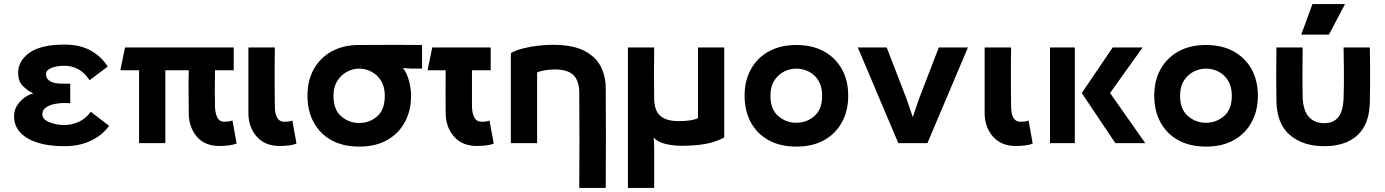

<svg xmlns="http://www.w3.org/2000/svg" viewBox="-20 -703 6800 943"><path d="M516 -85Q483 -39 426.5 -12Q370 15 297 15Q181 15 115 -24Q49 -63 49 -132Q49 -161 63.5 -184Q78 -207 99.5 -223Q121 -239 144 -244Q114 -258 91.5 -281.5Q69 -305 69 -346Q69 -404 125 -444Q181 -484 297 -484Q373 -484 426 -454.5Q479 -425 509 -376L420 -309Q395 -347 363.5 -363.5Q332 -380 297 -380Q259 -380 232.5 -369.5Q206 -359 206 -338Q206 -319 222 -307Q238 -295 267 -293Q279 -292 293.5 -292Q308 -292 325 -292V-196Q308 -197 293.5 -197Q279 -197 267 -195Q235 -192 211.5 -179Q188 -166 188 -141Q188 -117 222 -103Q256 -89 297 -89Q332 -89 366.5 -104.5Q401 -120 426 -154Z M1059 14Q985 14 946.5 -32Q908 -78 907 -145Q907 -188 906.5 -219.5Q906 -251 906 -283Q906 -315 907 -358H792V0H663V-358H571L594 -470H1128V-358H1036Q1035 -298 1035 -258.5Q1035 -219 1036 -179Q1037 -146 1047.5 -125.5Q1058 -105 1083 -105Q1092 -105 1102 -106.5Q1112 -108 1122 -111L1142 2Q1127 8 1104 11Q1081 14 1059 14Z M1353 14Q1282 14 1241.5 -31.5Q1201 -77 1200 -145Q1200 -198 1200 -236.5Q1200 -275 1200 -308Q1200 -341 1200 -379Q1200 -417 1200 -470H1330Q1329 -427 1329 -394Q1329 -361 1329 -330Q1329 -299 1329 -263.5Q1329 -228 1330 -179Q1330 -146 1341 -125.5Q1352 -105 1377 -105Q1386 -105 1395.5 -106Q1405 -107 1416 -111L1436 2Q1420 9 1397 11.5Q1374 14 1353 14Z M1490 -233Q1490 -307 1521 -363Q1552 -419 1609 -450.5Q1666 -482 1744 -482Q1814 -482 1866 -482.5Q1918 -483 1962.5 -482.5Q2007 -482 2053 -482V-366H1999L1959 -369Q1979 -344 1989 -305Q1999 -266 1999 -233Q1999 -159 1968 -102.5Q1937 -46 1880.5 -14.5Q1824 17 1744 17Q1665 17 1608 -14.5Q1551 -46 1520.5 -102.5Q1490 -159 1490 -233ZM1744 -366Q1713 -366 1684 -350.5Q1655 -335 1636.5 -305.5Q1618 -276 1618 -233Q1618 -164 1656 -131.5Q1694 -99 1744 -99Q1795 -99 1832.5 -131.5Q1870 -164 1870 -233Q1870 -276 1852 -305.5Q1834 -335 1805 -350.5Q1776 -366 1744 -366Z M2322 14Q2251 14 2210.5 -31.5Q2170 -77 2169 -145Q2169 -188 2168.5 -219.5Q2168 -251 2168.5 -283Q2169 -315 2169 -358H2080L2103 -470H2390V-358H2298Q2298 -298 2298 -258.5Q2298 -219 2298 -179Q2299 -146 2310 -125.5Q2321 -105 2346 -105Q2354 -105 2364 -106Q2374 -107 2384 -111L2405 2Q2389 9 2366 11.5Q2343 14 2322 14Z M2618 0H2489V-442Q2515 -457 2552 -466Q2589 -475 2626.5 -479Q2664 -483 2693 -483Q2793 -483 2850 -453.5Q2907 -424 2931 -375.5Q2955 -327 2955 -271Q2955 -198 2955.5 -139Q2956 -80 2956 -25.5Q2956 29 2955.5 88Q2955 147 2955 220H2825Q2825 151 2825.5 94.5Q2826 38 2826 -15Q2826 -68 2825.5 -124.5Q2825 -181 2825 -250Q2824 -309 2795 -335.5Q2766 -362 2706 -362Q2679 -362 2654.5 -357.5Q2630 -353 2618 -347Z M3408 -470H3537V-28Q3498 -6 3446.5 3.5Q3395 13 3327 13Q3287 13 3249 4Q3211 -5 3191 -27L3193 24V220H3064V-470H3193Q3191 -345 3193 -220Q3193 -161 3222.5 -134.5Q3252 -108 3315 -108Q3343 -108 3369.5 -112Q3396 -116 3408 -123Z M3891 17Q3812 17 3755 -14.5Q3698 -46 3667.5 -102.5Q3637 -159 3637 -233Q3637 -307 3668 -363Q3699 -419 3756 -450.5Q3813 -482 3891 -482Q3970 -482 4027 -450.5Q4084 -419 4115 -363Q4146 -307 4146 -233Q4146 -159 4115 -102.5Q4084 -46 4027.5 -14.5Q3971 17 3891 17ZM3891 -366Q3860 -366 3831 -351.5Q3802 -337 3783 -307.5Q3764 -278 3764 -233Q3764 -166 3802.5 -133Q3841 -100 3891 -100Q3942 -100 3980 -133Q4018 -166 4018 -233Q4018 -278 3999.5 -307.5Q3981 -337 3952 -351.5Q3923 -366 3891 -366Z M4734 -470 4535 0H4392L4193 -470H4335L4433 -216L4463 -128L4493 -216L4591 -470Z M4969 14Q4898 14 4857.5 -31.5Q4817 -77 4816 -145Q4816 -198 4816 -236.5Q4816 -275 4816 -308Q4816 -341 4816 -379Q4816 -417 4816 -470H4946Q4945 -427 4945 -394Q4945 -361 4945 -330Q4945 -299 4945 -263.5Q4945 -228 4946 -179Q4946 -146 4957 -125.5Q4968 -105 4993 -105Q5002 -105 5011.5 -106Q5021 -107 5032 -111L5052 2Q5036 9 5013 11.5Q4990 14 4969 14Z M5137 -470H5259V0H5137ZM5293 -246 5445 -470H5592L5432 -246L5605 0H5458Z M5903 17Q5824 17 5767 -14.5Q5710 -46 5679.5 -102.5Q5649 -159 5649 -233Q5649 -307 5680 -363Q5711 -419 5768 -450.5Q5825 -482 5903 -482Q5982 -482 6039 -450.5Q6096 -419 6127 -363Q6158 -307 6158 -233Q6158 -159 6127 -102.5Q6096 -46 6039.5 -14.5Q5983 17 5903 17ZM5903 -366Q5872 -366 5843 -351.5Q5814 -337 5795 -307.5Q5776 -278 5776 -233Q5776 -166 5814.5 -133Q5853 -100 5903 -100Q5954 -100 5992 -133Q6030 -166 6030 -233Q6030 -278 6011.5 -307.5Q5993 -337 5964 -351.5Q5935 -366 5903 -366Z M6249 -470H6378Q6377 -403 6377 -361.5Q6377 -320 6377 -289.5Q6377 -259 6378 -223Q6381 -158 6409 -128Q6437 -98 6484 -98Q6530 -98 6553.5 -128Q6577 -158 6579 -223Q6580 -259 6580.5 -289.5Q6581 -320 6580.5 -361.5Q6580 -403 6579 -470H6708Q6709 -420 6709 -387Q6709 -354 6709 -328.5Q6709 -303 6709 -276Q6709 -249 6708 -210Q6708 -96 6649 -40.5Q6590 15 6484 15Q6379 15 6314.5 -40.5Q6250 -96 6249 -210Q6249 -249 6248.5 -276Q6248 -303 6248 -328.5Q6248 -354 6248.5 -387Q6249 -420 6249 -470ZM6426 -683H6586L6507 -533H6371Z"/></svg>

Font: Kreadon
Style: Bold
Weight: 700
Designer: Reiya WATANABE
Foundry: StudioGnu
Version: Version 1.003; ttfautohint (v1.8.4.7-5d5b);gftools[0.9.32]